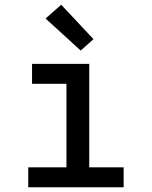

<svg xmlns="http://www.w3.org/2000/svg" viewBox="-20 -789 640 809"><path d="M99 0V-84H260V-436H115V-520H356V-84H501V0ZM320 -576 172 -711 238 -769 374 -624Z"/></svg>

Font: Iosevka Medium Extended
Style: Regular
Weight: 500
Width: 7
Monospace: yes
Designer: Belleve Invis
Foundry: Belleve Invis
Version: Version 32.5.0; ttfautohint (v1.8.4)